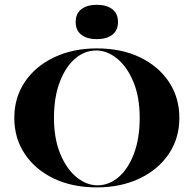

<svg xmlns="http://www.w3.org/2000/svg" viewBox="-20 -789 827 820"><path d="M393.5 11.3Q288.7 11.3 209.7 -26.6Q130.6 -64.5 85.9 -131.5Q41.1 -198.4 41.1 -285.5Q41.1 -372.6 86.3 -439.5Q131.5 -506.5 211.7 -544.4Q291.9 -582.3 393.5 -582.3Q498.4 -582.3 577.4 -544.4Q656.5 -506.5 701.2 -439.5Q746 -372.6 746 -285.5Q746 -198.4 700.8 -131.5Q655.6 -64.5 575.8 -26.6Q496 11.3 393.5 11.3ZM396 2.4Q446 2.4 486.7 -32.7Q527.4 -67.7 552 -132.7Q576.6 -197.6 576.6 -285.5Q576.6 -374.2 550 -438.7Q523.4 -503.2 480.6 -538.3Q437.9 -573.4 391.1 -573.4Q341.1 -573.4 300.4 -538.3Q259.7 -503.2 235.1 -438.3Q210.5 -373.4 210.5 -285.5Q210.5 -197.6 237.1 -132.7Q263.7 -67.7 306.5 -32.7Q349.2 2.4 396 2.4ZM393.5 -621.8Q352.4 -621.8 327.8 -640.3Q303.2 -658.9 303.2 -695.2Q303.2 -731.5 327.8 -750Q352.4 -768.5 393.5 -768.5Q434.7 -768.5 459.3 -750Q483.9 -731.5 483.9 -695.2Q483.9 -658.9 459.3 -640.3Q434.7 -621.8 393.5 -621.8Z"/></svg>

Font: Playfair 144pt SemiExpanded Black
Style: Regular
Weight: 900
Width: 6
Designer: Claus Eggers Sørensen
Foundry: Claus Eggers Sørensen
Version: Version 2.203